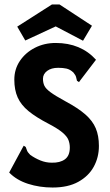

<svg xmlns="http://www.w3.org/2000/svg" viewBox="-20 -826 490 858"><path d="M215 12Q157 12 105.5 -4.5Q54 -21 21 -55L81 -166L86 -175L95 -169Q98 -162 100.5 -154Q103 -146 115 -134Q136 -119 160.5 -109Q185 -99 211 -99Q248 -98 270 -114Q292 -130 292 -167Q292 -184 286 -200Q280 -216 259.5 -233.5Q239 -251 197 -273Q141 -302 107.5 -329.5Q74 -357 59 -390.5Q44 -424 44 -470Q44 -517 69 -554Q94 -591 136 -612.5Q178 -634 229 -634Q341 -634 409 -559L338 -466L333 -459L324 -465Q322 -473 320 -481.5Q318 -490 308 -502Q293 -516 277 -519.5Q261 -523 240 -523Q209 -523 190.5 -509Q172 -495 172 -474Q172 -457 178 -443.5Q184 -430 205.5 -414Q227 -398 273 -373Q329 -343 361.5 -314.5Q394 -286 408 -252.5Q422 -219 422 -174Q422 -123 399 -81Q376 -39 330 -13.5Q284 12 215 12ZM93 -645 57 -707 212 -806H246L391 -711L351 -644L229 -708Z"/></svg>

Font: Inconsolata SemiCondensed Black
Style: Regular
Weight: 900
Width: 4
Monospace: yes
Designer: Raph Levien, Cyreal, Brenton Simpson
Foundry: Raph Levien, Cyreal, Google
Version: Version 3.001; ttfautohint (v1.8.2.53-6de2)